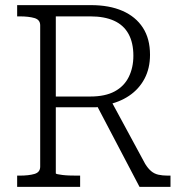

<svg xmlns="http://www.w3.org/2000/svg" viewBox="-20 -730 712 750"><path d="M354 -326 525 0H646V-44H635Q615 -44 599 -47.5Q583 -51 570.5 -61.5Q558 -72 547 -90L408 -347ZM198 -53V-666H333Q388 -666 425.5 -649Q463 -632 482 -597.5Q501 -563 501 -512Q501 -466 483 -429.5Q465 -393 428 -373Q391 -353 333 -353H182L185 -311H354Q361 -311 367 -312Q373 -313 380 -315Q387 -317 394 -320Q446 -330 484.5 -356Q523 -382 544.5 -422.5Q566 -463 566 -516Q566 -579 538 -622Q510 -665 458.5 -687.5Q407 -710 335 -710H47V-666H57Q92 -666 114.5 -659.5Q137 -653 137 -631V-79Q137 -57 114.5 -50.5Q92 -44 57 -44H47V0H293V-44H280Q265 -44 250.5 -44.5Q236 -45 224 -46.5Q212 -48 205 -49.5Q198 -51 198 -53Z"/></svg>

Font: Roboto Serif SemiCondensed ExtraLight
Style: Regular
Weight: 250
Width: 4
Designer: Greg Gazdowicz
Foundry: Commercial Type
Version: Version 1.007